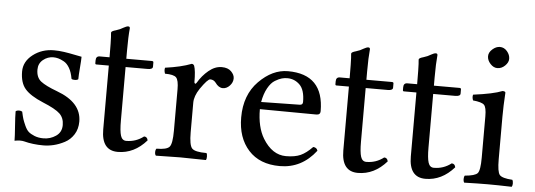

<svg xmlns="http://www.w3.org/2000/svg" viewBox="-45 -773 2509 901"><g transform="rotate(5 1209.0 -322.5)"><path d="M39 -148Q44 -153 56 -153Q64 -153 70 -149Q75 -126 78.5 -115Q82 -104 90.5 -85Q99 -66 109 -57Q119 -48 137.5 -40.5Q156 -33 180 -33Q212 -33 238.5 -51Q265 -69 265 -103Q265 -136 244.5 -156Q224 -176 163 -201Q103 -226 78 -255Q53 -284 53 -337Q53 -384 95 -416.5Q137 -449 194 -449Q217 -449 241 -445.5Q265 -442 291.5 -436.5Q318 -431 325 -430Q325 -414 322 -378Q319 -342 319 -324Q315 -319 301 -319Q291 -319 287 -323Q282 -353 270.5 -373Q259 -393 243.5 -401.5Q228 -410 216.5 -413Q205 -416 194 -416Q167 -416 145.5 -398.5Q124 -381 124 -352Q124 -315 147 -297Q170 -279 224 -259Q341 -216 341 -126Q341 -91 324.5 -65Q308 -39 282 -25.5Q256 -12 231 -6Q206 0 182 0Q133 0 91 -11Q84 -13 71 -13Q61 -13 46 -10Q46 -30 42.5 -76.5Q39 -123 39 -148Z M410 -439H456Q456 -477 455.5 -502Q455 -527 454.5 -534.5Q454 -542 453.5 -547Q453 -552 453 -555Q453 -562 475 -568Q495 -574 509 -583Q523 -591 531 -591Q539 -591 539 -583Q535 -543 535 -478V-439H655Q663 -439 663 -433V-413Q663 -400 639 -400H535V-147Q535 -98 542 -76.5Q549 -55 568 -55Q614 -55 650 -83Q665 -83 668 -66Q610 0 533 0Q456 0 456 -99V-400H397Q392 -400 392 -406V-419Q392 -439 410 -439Z M863 -358Q863 -353 866.5 -351Q870 -349 874 -356Q894 -390 923.5 -414.5Q953 -439 985 -439Q1014 -439 1029.5 -423.5Q1045 -408 1045 -391Q1045 -372 1030.5 -356.5Q1016 -341 998 -341Q978 -341 962 -364Q952 -377 936 -377Q924 -377 890 -328Q866 -292 866 -261V-122Q866 -61 880 -46Q894 -31 948 -31Q952 -27 952 -14Q952 -2 948 2Q931 2 889.5 1Q848 0 827 0Q806 0 768 1Q730 2 713 2Q708 -3 708 -14Q708 -26 713 -31Q761 -31 774 -46Q787 -61 787 -122V-317Q787 -360 775 -372.5Q763 -385 722 -385Q716 -402 720 -413Q794 -423 843 -442Q851 -442 855 -434Q863 -412 863 -358Z M1183 -292 1364 -295Q1379 -295 1379 -309Q1379 -366 1354.5 -390Q1330 -414 1296 -414Q1283 -414 1270 -410.5Q1257 -407 1238.5 -396Q1220 -385 1205 -358Q1190 -331 1183 -292ZM1296 0Q1201 0 1148.5 -58Q1096 -116 1096 -212Q1096 -318 1159.5 -382.5Q1223 -447 1296 -447Q1465 -447 1465 -273Q1465 -256 1446 -256L1180 -258Q1180 -174 1212 -121Q1256 -49 1321 -49Q1363 -49 1389.5 -61Q1416 -73 1445 -103Q1462 -102 1466 -87Q1399 0 1296 0Z M1541 -439H1587Q1587 -477 1586.5 -502Q1586 -527 1585.5 -534.5Q1585 -542 1584.5 -547Q1584 -552 1584 -555Q1584 -562 1606 -568Q1626 -574 1640 -583Q1654 -591 1662 -591Q1670 -591 1670 -583Q1666 -543 1666 -478V-439H1786Q1794 -439 1794 -433V-413Q1794 -400 1770 -400H1666V-147Q1666 -98 1673 -76.5Q1680 -55 1699 -55Q1745 -55 1781 -83Q1796 -83 1799 -66Q1741 0 1664 0Q1587 0 1587 -99V-400H1528Q1523 -400 1523 -406V-419Q1523 -439 1541 -439Z M1859 -439H1905Q1905 -477 1904.5 -502Q1904 -527 1903.5 -534.5Q1903 -542 1902.5 -547Q1902 -552 1902 -555Q1902 -562 1924 -568Q1944 -574 1958 -583Q1972 -591 1980 -591Q1988 -591 1988 -583Q1984 -543 1984 -478V-439H2104Q2112 -439 2112 -433V-413Q2112 -400 2088 -400H1984V-147Q1984 -98 1991 -76.5Q1998 -55 2017 -55Q2063 -55 2099 -83Q2114 -83 2117 -66Q2059 0 1982 0Q1905 0 1905 -99V-400H1846Q1841 -400 1841 -406V-419Q1841 -439 1859 -439Z M2225 -599Q2225 -617 2242 -632Q2259 -647 2277 -647Q2297 -647 2311 -630.5Q2325 -614 2325 -595Q2325 -578 2309 -562.5Q2293 -547 2273 -547Q2255 -547 2240 -563.5Q2225 -580 2225 -599ZM2317 -122Q2317 -62 2329 -48Q2341 -34 2389 -31Q2393 -25 2393 -14Q2393 -4 2389 2Q2321 0 2277 0Q2233 0 2165 2Q2161 -4 2161 -14Q2161 -25 2165 -31Q2213 -35 2225 -48.5Q2237 -62 2237 -122V-317Q2237 -359 2225.5 -370.5Q2214 -382 2173 -386Q2167 -402 2171 -413Q2265 -425 2307 -442Q2321 -442 2321 -435Q2317 -371 2317 -321Z"/></g></svg>

Font: Pochaevsk Unicode
Style: Normal
Weight: 400
Version: Version 1.1